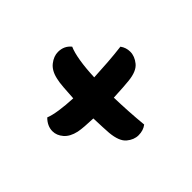

<svg xmlns="http://www.w3.org/2000/svg" viewBox="-114 -640 783 783"><g transform="rotate(-45 277.0 -248.5)"><path d="M287 -12Q261 -12 237.5 -31.5Q214 -51 209 -104Q208 -115 207 -139Q206 -163 205 -191Q179 -192 158 -193.5Q137 -195 122 -198Q86 -206 68 -227Q50 -248 50 -272Q50 -302 75 -327Q95 -319 128.5 -314Q162 -309 205 -307Q207 -341 209 -367.5Q211 -394 215 -410Q223 -448 246.5 -466.5Q270 -485 295 -485Q330 -485 351 -459Q341 -437 334.5 -397.5Q328 -358 326 -307Q367 -309 408.5 -312Q450 -315 490 -320Q504 -301 504 -277Q504 -251 484.5 -227Q465 -203 415 -198Q405 -197 379 -195Q353 -193 324 -192Q325 -152 327.5 -110Q330 -68 334 -27Q315 -12 287 -12Z"/></g></svg>

Font: Agbalumo
Style: Regular
Weight: 400
Designer: Raphael Alegbeleye
Foundry: Sorkin Type Co.
Version: Version 1.000; ttfautohint (v1.8.4)